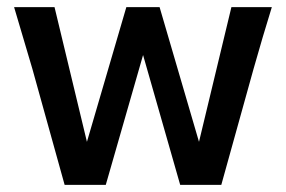

<svg xmlns="http://www.w3.org/2000/svg" viewBox="-20 -518 801 538"><path d="M427.2 -498 537.6 -120.6 628.4 -498H741.7Q715.8 -414.6 690.4 -324.7L600.1 0H484.9L380.9 -363.8L276.4 0H161.1L70.8 -324.7L19.5 -498H132.8L223.6 -120.6L334 -498Z"/></svg>

Font: Lesson One Medium
Style: Regular
Weight: 500
Designer: But Ko, Victor Gaultney, Annie Olsen, Julie Remington, Don Collingsworth, Eric Hays, Becca Hirsbrunner
Version: Version 1.100